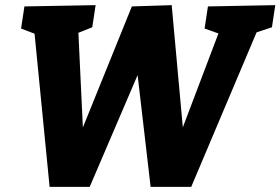

<svg xmlns="http://www.w3.org/2000/svg" viewBox="-20 -727 1091 747"><path d="M789 -702 1051 -707 1038 -621 948 -591 993 -636 724 0H566L508 -498L542 -497L329 0H173L112 -621L122 -593L62 -616L75 -702L352 -707L339 -621L259 -589L284 -621L306 -156H272L493 -702L648 -707L698 -158L663 -157L839 -621L852 -589L776 -616Z"/></svg>

Font: Bitter Thin ExtraBold
Style: Italic
Weight: 800
Italic angle: -9°
Version: Version 2.002